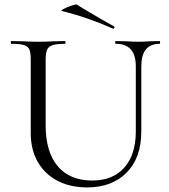

<svg xmlns="http://www.w3.org/2000/svg" viewBox="-20 -804 738 837"><path d="M485 -613Q482 -613 482 -619Q482 -625 485 -625L528 -624Q564 -622 585 -622Q602 -622 634 -624L676 -625Q678 -625 678 -619Q678 -613 676 -613Q596 -613 596 -515V-231Q596 -116 532 -51.5Q468 13 360 13Q286 13 230.5 -16Q175 -45 144.5 -98.5Q114 -152 114 -224V-544Q114 -574 108 -588Q102 -602 84.5 -607.5Q67 -613 29 -613Q27 -613 27 -619Q27 -625 29 -625L78 -624Q120 -622 146 -622Q173 -622 217 -624L263 -625Q266 -625 266 -619Q266 -613 263 -613Q226 -613 208.5 -607Q191 -601 185 -586.5Q179 -572 179 -542V-259Q179 -141 232 -79Q285 -17 382 -17Q472 -17 522 -73.5Q572 -130 572 -230V-515Q572 -613 485 -613ZM250 -756Q243 -757 257.5 -765Q272 -773 291.5 -779.5Q311 -786 315 -784L344 -766Q443 -707 477 -689Q479 -688 479 -685Q479 -682 477 -680Q475 -678 473 -679Q360 -729 250 -756Z"/></svg>

Font: Cormorant
Style: Regular
Weight: 400
Designer: Christian Thalmann (Catharsis Fonts)
Foundry: Catharsis Fonts
Version: Version 4.000